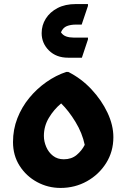

<svg xmlns="http://www.w3.org/2000/svg" viewBox="-20 -914 621 945"><path d="M44 -215Q44 -277 65.5 -332Q87 -387 124 -432Q161 -477 208 -510Q255 -543 306 -560H316Q380 -528 430 -474.5Q480 -421 509 -359.5Q538 -298 538 -239Q538 -168 502.5 -111.5Q467 -55 408 -22Q349 11 278 11Q216 11 162.5 -18Q109 -47 76.5 -98Q44 -149 44 -215ZM196 -245Q196 -218 207.5 -191Q219 -164 241 -147Q263 -130 294 -130Q332 -130 357.5 -151.5Q383 -173 397 -201Q385 -259 351.5 -314Q318 -369 281 -405Q245 -375 220.5 -334Q196 -293 196 -245ZM185 -751Q185 -790 205.5 -822.5Q226 -855 263.5 -874.5Q301 -894 353 -894H413V-885L382 -793H354Q328 -793 309 -785.5Q290 -778 280 -755Q290 -740 306 -734.5Q322 -729 342 -729H413V-720L383 -630H315Q257 -630 221 -665.5Q185 -701 185 -751Z"/></svg>

Font: Kufam
Style: Bold Italic
Weight: 700
Italic angle: -11°
Designer: Artur Schmal
Foundry: Original Type
Version: Version 1.301; ttfautohint (v1.8.3)